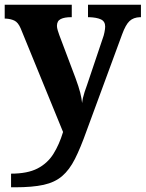

<svg xmlns="http://www.w3.org/2000/svg" viewBox="-20 -556 619 816"><path d="M27 182Q97 182 139.5 160Q182 138 207 98Q232 58 248 5L68 -435Q57 -461 41 -468.5Q25 -476 4 -477H0V-536H285V-483H282Q254 -483 238 -475Q222 -467 222 -446Q222 -438 225.5 -426.5Q229 -415 232 -407L301 -224Q315 -186 321 -162Q327 -138 329 -118Q331 -139 339.5 -165Q348 -191 351 -198L417 -394Q421 -404 424 -419Q427 -434 427 -443Q427 -465 409 -473.5Q391 -482 358 -483H354V-536H579V-483H575Q547 -482 530.5 -466.5Q514 -451 499 -410L348 0Q322 73 298.5 119.5Q275 166 244 192.5Q213 219 165.5 229.5Q118 240 44 240H27Z"/></svg>

Font: Noto Serif Thai
Style: Bold
Weight: 700
Designer: Monotype Design Team
Foundry: Monotype Imaging Inc.
Version: Version 2.002; ttfautohint (v1.8.4.7-5d5b)